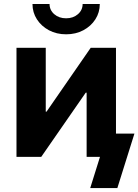

<svg xmlns="http://www.w3.org/2000/svg" viewBox="-20 -785 693 961"><path d="M560.5 0H413.6V-321.3H409.2L186.5 0H62.5V-545.9H209V-226.1H212.9L434.1 -545.9H560.5ZM311 -613.3Q263.2 -613.3 225.1 -633.5Q187 -653.8 164.8 -688.2Q142.6 -722.7 142.6 -765.1H228Q228 -734.4 251.7 -713.9Q275.4 -693.4 311 -693.4Q346.2 -693.4 369.9 -713.9Q393.6 -734.4 393.6 -765.1H479.5Q479.5 -722.7 457.3 -688.2Q435.1 -653.8 397 -633.5Q358.9 -613.3 311 -613.3ZM431.6 156.2 480.5 0H440.4V-116.2H652.8L567.4 156.2Z"/></svg>

Font: Inter-Bold
Style: Bold
Weight: 700
Designer: Rasmus Andersson
Foundry: rsms
Version: Version 4.000;git-a52131595